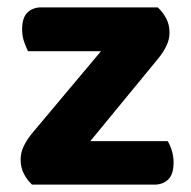

<svg xmlns="http://www.w3.org/2000/svg" viewBox="-20 -501 519 521"><path d="M67 0Q53 -13 44.5 -30Q36 -47 36 -68Q36 -87 44.5 -104.5Q53 -122 66 -138L254 -362H56Q51 -372 45.5 -387.5Q40 -403 40 -421Q40 -453 54.5 -467Q69 -481 92 -481H408Q422 -468 431 -451Q440 -434 440 -412Q440 -394 431.5 -376.5Q423 -359 410 -343L225 -118H435Q441 -109 446 -93Q451 -77 451 -60Q451 -28 436.5 -14Q422 0 399 0H67Z"/></svg>

Font: Baloo Chettan 2
Style: Bold
Weight: 700
Designer: Maithili Shingre, Unnati Kotecha and Ek Type
Foundry: Ek Type
Version: Version 1.640;hotconv 1.0.111;makeotfexe 2.5.65597; ttfautoh